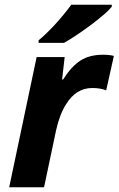

<svg xmlns="http://www.w3.org/2000/svg" viewBox="-20 -786 498 806"><path d="M133.8 -546.4H251.5L240.7 -452.1H244.6Q279.8 -507.3 317.6 -531.7Q355.5 -556.2 412.6 -556.2Q439.9 -556.2 458 -551.3L425.8 -406.7Q401.9 -416.5 367.2 -416.5Q299.3 -416.5 257.3 -348.1Q231 -307.6 215.8 -240.7L165 0H18.6ZM279.3 -766.1H449.2V-757.8Q427.2 -730.5 362.3 -681.9Q297.4 -633.3 248.5 -606H142.1V-616.7Q172.9 -642.1 209.5 -681.6Q246.1 -721.2 279.3 -766.1Z"/></svg>

Font: Viking Open Sans
Style: Bold Italic
Weight: 700
Italic angle: -12°
Foundry: Ascender Corporation
Version: Version 2.000